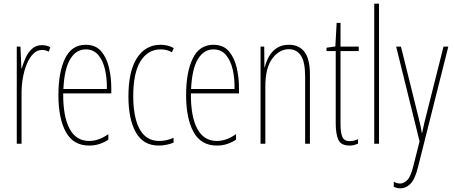

<svg xmlns="http://www.w3.org/2000/svg" viewBox="-20 -780 2463 1042"><path d="M208 -535Q218 -535 230.5 -532.5Q243 -530 253 -524L245 -500Q239 -503 229 -506Q219 -509 208 -509Q181 -509 160 -487.5Q139 -466 125 -431.5Q111 -397 104 -356.5Q97 -316 97 -277V0H71V-527H91L96 -409H98Q106 -436 118.5 -465Q131 -494 153 -514.5Q175 -535 208 -535Z M445 -537Q498 -537 528 -503Q558 -469 571 -415Q584 -361 584 -301V-273H323Q322 -148 357.5 -81.5Q393 -15 464 -15Q516 -15 568 -52V-22Q547 -8 521 1Q495 10 464 10Q378 10 337.5 -63.5Q297 -137 297 -264Q297 -388 333 -462.5Q369 -537 445 -537ZM445 -512Q393 -512 361 -459Q329 -406 324 -297H560Q561 -356 549.5 -404.5Q538 -453 512.5 -482.5Q487 -512 445 -512Z M842 10Q757 10 717 -62Q677 -134 677 -256Q677 -394 723.5 -465.5Q770 -537 851 -537Q892 -537 923 -519L913 -496Q887 -512 852 -512Q783 -512 743 -448.5Q703 -385 703 -257Q703 -186 717.5 -131Q732 -76 763.5 -45.5Q795 -15 845 -15Q883 -15 922 -32V-6Q906 1 884 5.5Q862 10 842 10Z M1138 -537Q1191 -537 1221 -503Q1251 -469 1264 -415Q1277 -361 1277 -301V-273H1016Q1015 -148 1050.5 -81.5Q1086 -15 1157 -15Q1209 -15 1261 -52V-22Q1240 -8 1214 1Q1188 10 1157 10Q1071 10 1030.5 -63.5Q990 -137 990 -264Q990 -388 1026 -462.5Q1062 -537 1138 -537ZM1138 -512Q1086 -512 1054 -459Q1022 -406 1017 -297H1253Q1254 -356 1242.5 -404.5Q1231 -453 1205.5 -482.5Q1180 -512 1138 -512Z M1548 -537Q1603 -537 1632.5 -498.5Q1662 -460 1662 -375V0H1636V-365Q1636 -445 1612.5 -479Q1589 -513 1548 -513Q1496 -513 1458 -462.5Q1420 -412 1420 -311V0H1394V-527H1414L1415 -415H1417Q1424 -445 1439.5 -473Q1455 -501 1481.5 -519Q1508 -537 1548 -537Z M1878 -14Q1891 -14 1903.5 -17.5Q1916 -21 1923 -25V0Q1913 4 1902 7Q1891 10 1877 10Q1831 10 1816.5 -21Q1802 -52 1802 -112V-503H1752V-521L1800 -528L1807 -656H1828V-527H1927V-503H1828V-108Q1828 -60 1838 -37Q1848 -14 1878 -14Z M2037 0H2011V-760H2037Z M2130 -527H2156L2252 -140Q2260 -108 2263 -93.5Q2266 -79 2267 -72.5Q2268 -66 2269 -59H2271Q2277 -89 2281.5 -107.5Q2286 -126 2290 -142L2387 -527H2413L2249 125Q2233 191 2208.5 216.5Q2184 242 2152 242Q2142 242 2134 240Q2126 238 2117 234V206Q2134 216 2152 216Q2171 216 2190 197.5Q2209 179 2223 122L2257 -13Z"/></svg>

Font: Noto Sans Gujarati UI ExtraCondensed Thin
Style: Regular
Weight: 100
Width: 2
Designer: Jelle Bosma - Monotype Design Team, Universal Thirst
Foundry: Monotype Imaging Inc.
Version: Version 2.106; ttfautohint (v1.8.4.7-5d5b)